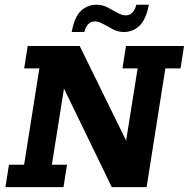

<svg xmlns="http://www.w3.org/2000/svg" viewBox="-20 -773 780 793"><path d="M2.4 0 17 -92.6H79.6L142.5 -490.4H79.9L94.4 -583H309.2L510.3 -173.2L496.5 -164.5L548.4 -490.4H485.8L500.3 -583H740.1L725.6 -490.4H663L585.5 0H441.7L233.5 -429.4L248.1 -431.4L194.2 -92.6H256.8L242.2 0ZM491.1 -640.8Q468 -640.8 446.6 -651.9Q425.2 -663 406.6 -673.8Q387.9 -684.5 371.2 -684.5Q354.7 -684.5 343.8 -672.5Q332.9 -660.5 328.2 -640.8H276.2Q286.5 -700.7 313.2 -727.1Q339.9 -753.4 379.2 -753.4Q403 -753.4 423.9 -742.6Q444.8 -731.8 464 -720.7Q483.1 -709.6 499.1 -709.6Q516.4 -709.6 527.6 -722Q538.8 -734.4 542.8 -753.4H594.8Q583.8 -694.4 557.1 -667.6Q530.4 -640.8 491.1 -640.8Z"/></svg>

Font: Rokkitt SemiBold
Style: Italic
Weight: 600
Italic angle: -9°
Designer: Vernon Adams
Foundry: Vernon Adams
Version: Version 3.103